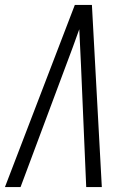

<svg xmlns="http://www.w3.org/2000/svg" viewBox="-34 -755 529 775"><path d="M-14 0 268 -735H337L377 0H314L293 -490Q291 -527 289.5 -563.5Q288 -600 286 -637Q273 -600 259.5 -563.5Q246 -527 232 -490L49 0Z"/></svg>

Font: Iosevka QP Light
Style: Italic
Weight: 300
Italic angle: -9°
Designer: Belleve Invis
Foundry: Belleve Invis
Version: Version 20.0.0; ttfautohint (v1.8.4)